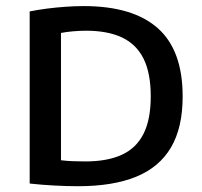

<svg xmlns="http://www.w3.org/2000/svg" viewBox="-20 -622 680 647"><path d="M243 5.5Q204.5 5.5 162.8 3.2Q121 1 80 -3.5V-583.5Q107.5 -589 138.2 -593Q169 -597 200.8 -599.2Q232.5 -601.5 262 -601.5Q427.5 -601.5 511.5 -527.2Q595.5 -453 595.5 -297Q595.5 -191.5 556 -124.8Q516.5 -58 438.2 -26.2Q360 5.5 243 5.5ZM267.5 -78Q341 -78 390 -100.2Q439 -122.5 463.5 -170.8Q488 -219 488 -297.5Q488 -375.5 463.8 -424.2Q439.5 -473 391 -495.8Q342.5 -518.5 270 -518.5Q249 -518.5 226.2 -516.5Q203.5 -514.5 185.5 -511V-82Q205.5 -79.5 225.8 -78.8Q246 -78 267.5 -78Z"/></svg>

Font: Encode Sans SC Condensed Thin Medium
Style: Regular
Weight: 500
Version: Version 3.002